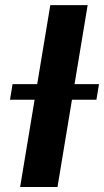

<svg xmlns="http://www.w3.org/2000/svg" viewBox="-20 -748 416 768"><path d="M330.6 -727.5 210 0H60.5L181.2 -727.5ZM20 -349.1 30.3 -411.6H376L365.7 -349.1Z"/></svg>

Font: Inter 18pt
Style: Bold Italic
Weight: 700
Italic angle: -9.3988°
Designer: Rasmus Andersson
Foundry: rsms
Version: Version 4.001;git-66647c0bb